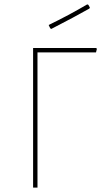

<svg xmlns="http://www.w3.org/2000/svg" viewBox="-20 -856 474 876"><path d="M378 -836 383 -834 390 -822 388 -817Q321 -779 214 -724L209 -727L202 -742Q293 -786 378 -836ZM419 -637 422 -633 418 -617H151V0H131V-637Z"/></svg>

Font: Alegreya Sans SC Thin
Style: Regular
Weight: 100
Designer: Juan Pablo del Peral
Foundry: Huerta Tipografica
Version: Version 2.007